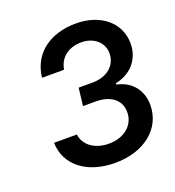

<svg xmlns="http://www.w3.org/2000/svg" viewBox="-92 -881 546 598"><g transform="rotate(-20 181.5 -582.0)"><path d="M191.4 -356.9C287.6 -356.9 355 -411.1 355 -489.7C355 -540 323.7 -575.7 277.3 -585V-589.4C334 -601.1 362.8 -643.1 362.8 -690.4C362.8 -759.8 304.7 -807.1 223.6 -807.1C135.7 -807.1 75.2 -760.3 66.9 -684.1H140.1C145.5 -720.7 174.8 -746.1 219.7 -746.1C260.3 -746.1 290.5 -720.2 290.5 -684.6C290.5 -643.6 257.8 -616.2 209 -616.2H163.6L156.7 -557.6H198.7C248.5 -557.6 279.8 -533.2 279.8 -493.2C279.8 -449.7 243.7 -419.9 192.9 -419.9C147 -419.9 112.8 -444.3 108.4 -481H32.7C34.7 -406.2 97.7 -356.9 191.4 -356.9Z"/></g></svg>

Font: Guggenheim Sans Display
Style: Italic
Weight: 400
Italic angle: -7°
Designer: Modified by Tom Baber under direction of Pentagram Design 2023
Foundry: rsms
Version: Version 1.001;Glyphs 3.1.2 (3151)